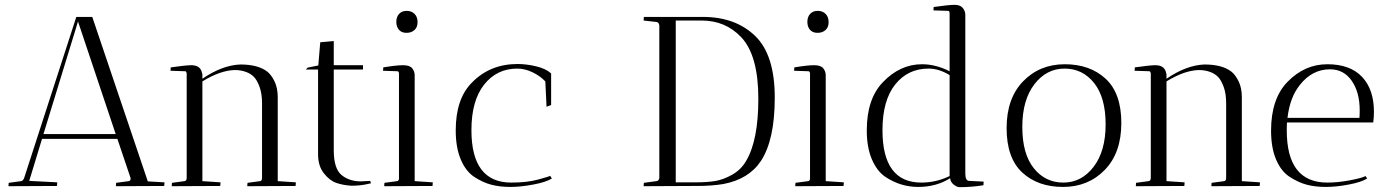

<svg xmlns="http://www.w3.org/2000/svg" viewBox="-20 -770 5744 795"><path d="M15 1 16 -13 68 -20Q75 -21 80 -33L296 -700H362L592 -19L661 -15Q661 -14 660 0L460 1Q460 -8 461 -13L513 -20Q521 -21 521 -32L466 -195H154L101 -21L217 -15Q217 -14 216 0ZM303 -681 160 -215H459Z M691 1 692 -13 744 -20Q753 -21 753 -34V-467Q751 -475 747 -475L686 -477L687 -491Q750 -500 772 -500Q812 -500 817 -465H818V-444Q900 -500 975 -503Q1048 -503 1086 -474Q1103 -461 1116.5 -433.5Q1130 -406 1130 -368V-20L1205 -15Q1205 -14 1204 0L1004 1Q1004 -8 1005 -13L1057 -20Q1065 -21 1065 -34V-343Q1065 -383 1054.5 -411Q1044 -439 1031 -452Q1018 -465 999 -472Q977 -480 953 -480Q893 -479 818 -433V-20L893 -15Q893 -14 892 0Z M1474 -19 1513 -21 1516 -11Q1515 -11 1502 -8Q1472 -1 1435 -1Q1401 -3 1373 -12.5Q1345 -22 1321 -52.5Q1297 -83 1297 -131V-482H1246L1254 -490L1298 -499L1306 -595L1362 -600V-500H1483V-482H1362V-148Q1362 -72 1394 -45.5Q1426 -19 1474 -19Z M1697 -459V-20L1772 -15Q1772 -14 1771 0L1571 1Q1571 -8 1572 -13L1624 -20Q1630 -20 1632 -29V-468Q1630 -475 1626 -475L1566 -477L1567 -491Q1621 -500 1649 -500Q1677 -500 1687 -487Q1697 -474 1697 -459ZM1663 -634Q1643 -634 1632 -646.5Q1621 -659 1621 -679.5Q1621 -700 1632.5 -712.5Q1644 -725 1664 -725Q1684 -725 1696.5 -712.5Q1709 -700 1709 -678.5Q1709 -657 1696 -645.5Q1683 -634 1663 -634Z M2122 -486Q2037 -486 1984.5 -419.5Q1932 -353 1932 -231Q1932 -14 2097 -14Q2162 -14 2208 -26.5Q2254 -39 2258 -42L2265 -31Q2242 -16 2189 -6Q2136 4 2093 4Q2050 4 2015 -5Q1980 -14 1944.5 -37Q1909 -60 1888 -109.5Q1867 -159 1867 -230Q1867 -361 1934 -428Q2009 -505 2123 -505Q2159 -505 2199.5 -495.5Q2240 -486 2262 -466V-335L2243 -328L2238 -433Q2216 -456 2184.5 -471Q2153 -486 2122 -486Z M2645 -685 2646 -700H2890Q3025 -700 3106.5 -621.5Q3188 -543 3188 -366Q3188 -191 3131 -104Q3081 -28 2975 -8Q2928 0 2865 0H2846L2645 1L2646 -13L2698 -20Q2708 -21 2710 -33V-665Q2708 -678 2698 -679ZM2885 -685H2778V-15H2860Q2908 -15 2941.5 -20.5Q2975 -26 3011.5 -46.5Q3048 -67 3069 -103Q3120 -188 3120 -361Q3120 -541 3049 -616Q2984 -685 2885 -685Z M3399 -459V-20L3474 -15Q3474 -14 3473 0L3273 1Q3273 -8 3274 -13L3326 -20Q3332 -20 3334 -29V-468Q3332 -475 3328 -475L3268 -477L3269 -491Q3323 -500 3351 -500Q3379 -500 3389 -487Q3399 -474 3399 -459ZM3365 -634Q3345 -634 3334 -646.5Q3323 -659 3323 -679.5Q3323 -700 3334.5 -712.5Q3346 -725 3366 -725Q3386 -725 3398.5 -712.5Q3411 -700 3411 -678.5Q3411 -657 3398 -645.5Q3385 -634 3365 -634Z M3977 -709V-52Q3977 -21 3993 -21L4053 -18L4052 -3Q4004 5 3952 5Q3941 4 3928.5 -6Q3916 -16 3914 -32Q3857 4 3782 4Q3709 4 3647 -37Q3612 -60 3590.5 -109.5Q3569 -159 3569 -230Q3569 -361 3636 -430Q3707 -504 3798 -504Q3854 -504 3912 -475V-714Q3912 -725 3906 -725L3845 -727L3846 -741Q3909 -750 3932.5 -750Q3956 -750 3966.5 -737Q3977 -724 3977 -709ZM3795 -14Q3856 -14 3912 -41V-459Q3868 -486 3825 -486Q3739 -486 3686.5 -420Q3634 -354 3634 -231Q3634 -14 3795 -14Z M4381.5 4Q4277 4 4212.5 -56Q4148 -116 4148 -239.5Q4148 -363 4216.5 -433.5Q4285 -504 4389 -504Q4493 -504 4558 -444Q4623 -384 4623 -260.5Q4623 -137 4554.5 -66.5Q4486 4 4381.5 4ZM4388 -486Q4313 -486 4263 -421Q4213 -356 4213 -244.5Q4213 -133 4260.5 -73.5Q4308 -14 4383 -14Q4458 -14 4508 -79Q4558 -144 4558 -255Q4558 -366 4510.5 -426Q4463 -486 4388 -486Z M4683 1 4684 -13 4736 -20Q4745 -21 4745 -34V-467Q4743 -475 4739 -475L4678 -477L4679 -491Q4742 -500 4764 -500Q4804 -500 4809 -465H4810V-444Q4892 -500 4967 -503Q5040 -503 5078 -474Q5095 -461 5108.5 -433.5Q5122 -406 5122 -368V-20L5197 -15Q5197 -14 5196 0L4996 1Q4996 -8 4997 -13L5049 -20Q5057 -21 5057 -34V-343Q5057 -383 5046.5 -411Q5036 -439 5023 -452Q5010 -465 4991 -472Q4969 -480 4945 -480Q4885 -479 4810 -433V-20L4885 -15Q4885 -14 4884 0Z M5308 -230Q5308 -14 5476 -14Q5520 -14 5570 -23.5Q5620 -33 5634 -41L5641 -31Q5618 -16 5565.5 -6Q5513 4 5469.5 4Q5426 4 5391.5 -5Q5357 -14 5321 -37Q5285 -60 5264 -109Q5243 -158 5243 -229Q5243 -361 5311 -431Q5382 -504 5476 -504Q5570 -504 5619.5 -452Q5669 -400 5669 -306Q5669 -286 5666 -263H5309Q5308 -252 5308 -230ZM5610 -313Q5610 -388 5577 -435.5Q5544 -483 5487 -483Q5413 -483 5362 -418Q5321 -367 5311 -282H5609Q5610 -293 5610 -313Z"/></svg>

Font: Antic Didone
Style: Regular
Weight: 400
Designer: Santiago Orozco
Foundry: Santiago Orozco
Version: Version 2.000